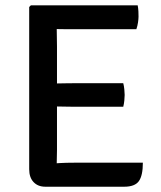

<svg xmlns="http://www.w3.org/2000/svg" viewBox="-20 -703 606 724"><path d="M90.1 -676.6 96.5 -683H193.9V-595.6Q193.9 -574.6 194.4 -561.3Q194.9 -548 194.9 -527.5V-138Q194.9 -124.6 194.4 -113.1Q193.9 -101.7 193.9 -87.5V1.1H151.2Q123 1.1 106.6 -16.4Q90.1 -33.8 90.1 -64.8ZM444.8 -389.2Q447.6 -378.6 448.8 -366Q450.1 -353.4 450.1 -344.9Q450.1 -335.9 448.8 -323.7Q447.6 -311.5 444.8 -300.5H257.2Q245.7 -300.5 228.2 -300.9Q210.6 -301.2 191.9 -301.5Q173.1 -301.7 158 -301.9V-387.8Q173.1 -388 191.9 -388.3Q210.6 -388.5 228.2 -388.9Q245.7 -389.2 257.2 -389.2ZM499.2 -683Q501.4 -670.8 501.9 -660.2Q502.4 -649.6 502.4 -640.6Q502.4 -631.6 500.4 -618.3Q498.5 -605 494.2 -592.8H257.2Q245.7 -592.8 228.2 -592.9Q210.6 -593.1 191.9 -593.4Q173.1 -593.6 158 -594.1V-683ZM518.7 -89.5Q518.7 -40.9 503.6 -19.9Q488.5 1.1 448.1 1.1H158V-85.1Q182.2 -86.6 205.6 -88.1Q228.9 -89.5 259.8 -89.5Z"/></svg>

Font: Signika SC
Style: Regular
Weight: 300
Designer: Anna Giedryś
Foundry: Anna Giedryś
Version: Version 2.000